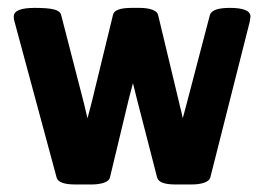

<svg xmlns="http://www.w3.org/2000/svg" viewBox="-20 -476 688 497"><path d="M126.5 -16.6 17.6 -419.9Q15.6 -425.8 15.6 -433.1Q15.6 -455.6 69.8 -455.6Q105 -455.6 120.4 -451.4Q135.7 -447.3 138.2 -437.5L197.3 -208.5Q199.2 -201.7 202.1 -188L206.5 -169.9Q211.9 -191.9 217.3 -210.9L272.5 -437.5Q275.9 -455.6 320.8 -455.6H341.3Q360.8 -455.6 374 -450.9Q387.2 -446.3 389.2 -437.5L444.8 -205.6Q445.3 -201.7 448.7 -189.9L453.1 -169.9L463.4 -208.5L523.4 -437.5Q529.3 -455.6 574.7 -455.6Q628.4 -455.6 628.4 -433.1Q628.4 -431.6 626.5 -419.9L524.4 -16.6Q522 -7.8 508.8 -3.2Q495.6 1.5 476.6 1.5H434.1Q391.1 1.5 386.7 -16.6L333.5 -223.1Q330.1 -235.4 324.2 -260.7L314 -222.2L264.6 -16.6Q262.7 -7.8 249.5 -3.2Q236.3 1.5 217.3 1.5H174.8Q131.3 1.5 126.5 -16.6Z"/></svg>

Font: Jaldi
Style: Bold
Weight: 400
Designer: Pablo Cosgaya and Nicolas Silva
Foundry: Omnibus-Type
Version: Version 1.007